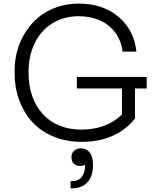

<svg xmlns="http://www.w3.org/2000/svg" viewBox="-20 -769 871 1064"><path d="M433.1 17.1Q345.7 17.1 274.2 -13.2Q202.6 -43.5 156.5 -95.5Q110.4 -147.5 85.7 -215.6Q61 -283.7 61 -360.8V-378.9Q61 -435.5 75.9 -489.3Q90.8 -543 120.8 -590.1Q150.9 -637.2 192.6 -672.6Q234.4 -708 292.2 -728.5Q350.1 -749 417 -749Q549.8 -749 636.7 -675.8Q723.6 -602.5 735.8 -482.9H659.2Q651.9 -545.4 616.9 -590.6Q582 -635.7 530.5 -657.5Q479 -679.2 417 -679.2Q333 -679.2 269.3 -639.2Q205.6 -599.1 171.9 -528.8Q138.2 -458.5 138.2 -369.1Q138.2 -224.1 216.8 -137.5Q295.4 -50.8 433.1 -50.8Q501.5 -50.8 559.3 -73Q617.2 -95.2 655.8 -134.8V-278.8H405.8V-342.8H793V-278.8H728V-112.8Q680.7 -50.8 605.2 -16.8Q529.8 17.1 433.1 17.1ZM378.9 274.9H371.1V234.9H379.9Q413.6 234.9 432.4 212.4Q451.2 189.9 451.2 149.9V144Q439.5 150.9 424.8 150.9Q403.3 150.9 389.6 138.4Q376 126 376 103Q376 79.6 391.1 66.4Q406.2 53.2 428.2 53.2Q458.5 53.2 476.8 75.9Q495.1 98.6 495.1 143.1V147.9Q495.1 209 463.9 241.9Q432.6 274.9 378.9 274.9Z"/></svg>

Font: Sora Light
Style: Regular
Weight: 300
Designer: Jonathan Barnbrook, Julián Moncada
Foundry: Barnbrook Fonts
Version: Version 2.000